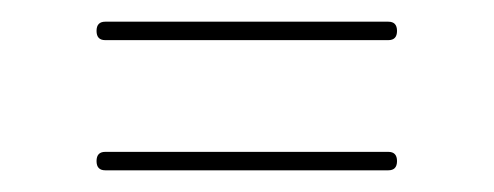

<svg xmlns="http://www.w3.org/2000/svg" viewBox="-20 -306 455 177"><path d="M77 -286H338Q346 -286 346 -277.5Q346 -269 338 -269H77Q69 -269 69 -277.5Q69 -286 77 -286ZM77 -166H338Q346 -166 346 -157.5Q346 -149 338 -149H77Q69 -149 69 -157.5Q69 -166 77 -166Z"/></svg>

Font: Flamenco Light
Style: Regular
Weight: 300
Designer: Luciano Vergara
Foundry: Luciano Vergara
Version: Version 1.003